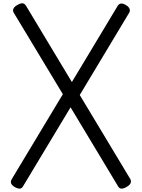

<svg xmlns="http://www.w3.org/2000/svg" viewBox="-20 -1136 864 1170"><path d="M755 1Q736 13 722 13.5Q708 14 700 0L410 -482L120 0Q112 14 98.5 13.5Q85 13 65 1Q54 -7 49.5 -14.5Q45 -22 46.5 -30Q48 -38 52 -45L363 -562L64 -1058Q57 -1069 61 -1081Q65 -1093 83 -1104Q103 -1116 116 -1116Q129 -1116 139 -1100L418 -636L697 -1100Q706 -1114 719 -1114.5Q732 -1115 749 -1104Q761 -1097 766 -1089Q771 -1081 771.5 -1073.5Q772 -1066 767 -1058L466 -557L774 -45Q780 -34 776.5 -22Q773 -10 755 1Z"/></svg>

Font: Playwrite FR Moderne
Style: Regular
Weight: 400
Designer: Veronika Burian, José Scaglione
Foundry: TypeTogether
Version: Version 1.002